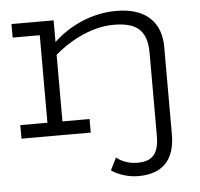

<svg xmlns="http://www.w3.org/2000/svg" viewBox="-50 -532 809 776"><g transform="rotate(-5 355.0 -144.5)"><path d="M397 109 372 159C387 171 430 192 481 192C578 192 630 140 630 36V-319C630 -418 571 -481 449 -481C347 -481 255 -435 194 -377V-465H23V-410H133V-55H23V0H304V-55H194V-325C242 -368 336 -426 433 -426C517 -426 569 -400 569 -301V36C569 112 540 138 481 138C440 138 409 120 397 109Z"/></g></svg>

Font: Stint Ultra Expanded
Style: Regular
Weight: 400
Width: 7
Designer: Astigmatic (AOETI)
Foundry: Astigmatic (AOETI)
Version: Version 1.000